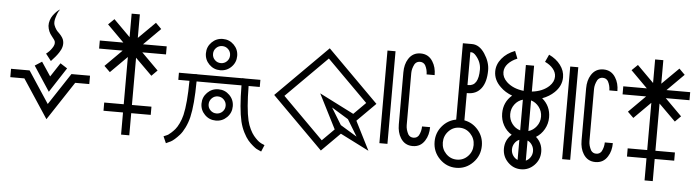

<svg xmlns="http://www.w3.org/2000/svg" viewBox="-49 -903 4497 1235"><g transform="rotate(5 2200.0 -285.5)"><path d="M270 -65 405 -270H525V-216H434L270 33L106 -216H15V-270H135ZM270 -243 329 -333 374 -304 270 -144 165 -304 210 -333ZM266 -342 231 -387Q253 -403 268 -426Q285 -450 280 -469Q278 -478 258 -502Q235 -529 231 -566Q230 -584 236 -602.5Q242 -621 251.5 -634Q261 -647 271 -657.5Q281 -668 289 -673L296 -678Q291 -671 285 -660Q279 -649 271 -621.5Q263 -594 269 -575Q272 -567 275.5 -560Q279 -553 283.5 -546.5Q288 -540 290 -538Q292 -536 299 -529Q306 -522 306 -522Q329 -498 333 -479Q342 -442 315 -402Q306 -388 293.5 -373Q281 -358 273 -350Z M810 -539 918 -646 955 -609 847 -501H1000V-449H847L955 -341L918 -304L810 -411V-106H936V-53H810V90H757V-53H631V-106H757V-411L650 -304L612 -341L720 -449H568V-501H720L612 -609L650 -646L757 -539V-691H810Z M1524 -339H1619V-293H1547Q1548 -148 1566 -71Q1573 -42 1585.5 -16.5Q1598 9 1610.5 24Q1623 39 1634.5 49.5Q1646 60 1654 64L1661 68L1682 77L1664 120L1642 110Q1639 109 1632.5 105.5Q1626 102 1609 88Q1592 74 1577 56.5Q1562 39 1546 7.5Q1530 -24 1521 -61Q1502 -142 1501 -293H1211Q1210 -142 1191 -61Q1182 -24 1166.5 7.5Q1151 39 1135 57Q1119 75 1104 88Q1089 101 1079 106L1070 110L1049 120L1030 77L1051 68Q1054 67 1059 64Q1064 61 1077 49.5Q1090 38 1102 24Q1114 10 1126.5 -16Q1139 -42 1146 -71Q1164 -148 1165 -293H1093V-339H1188L1211 -340V-339H1501V-340ZM1284.5 -225.5Q1314 -255 1356 -255Q1398 -255 1427.5 -225.5Q1457 -196 1457 -154Q1457 -112 1427.5 -82.5Q1398 -53 1356 -53Q1314 -53 1284.5 -82.5Q1255 -112 1255 -154Q1255 -196 1284.5 -225.5ZM1395 -192.5Q1379 -209 1356 -209Q1333 -209 1317 -192.5Q1301 -176 1301 -153.5Q1301 -131 1317 -115Q1333 -99 1356 -99Q1379 -99 1395 -115Q1411 -131 1411 -153.5Q1411 -176 1395 -192.5ZM1284.5 -550.5Q1314 -580 1356 -580Q1398 -580 1427.5 -550.5Q1457 -521 1457 -479Q1457 -437 1427.5 -407.5Q1398 -378 1356 -378Q1314 -378 1284.5 -407.5Q1255 -437 1255 -479Q1255 -521 1284.5 -550.5ZM1395 -518Q1379 -534 1356 -534Q1333 -534 1317 -518Q1301 -502 1301 -479Q1301 -456 1317 -440Q1333 -424 1356 -424Q1379 -424 1395 -440Q1411 -456 1411 -479Q1411 -502 1395 -518Z M2165 -39 2046 80 1716 -250 2046 -580 2376 -250 2257 -131 2351 55ZM2233 -173 2310 -250 2046 -514 1782 -250 2046 14 2123 -63 2010 -286ZM2160 -94 2267 -29 2202 -136 2094 -202Z M2417 -598H2469V0H2417ZM2733 -467H2681Q2681 -498 2666 -526Q2654 -544 2632 -544Q2610 -544 2598 -526Q2582 -496 2582 -467V-131Q2582 -102 2598 -72Q2610 -54 2632 -54Q2654 -54 2666 -72Q2681 -100 2681 -131H2733Q2733 -80 2710 -44Q2683 0 2631.5 0Q2580 0 2553 -44Q2531 -79 2531 -131V-467Q2531 -519 2553 -554Q2580 -598 2631.5 -598Q2683 -598 2710 -554Q2733 -518 2733 -467Z M2896 -194V-687H2955Q3003 -687 3038 -634Q3073 -581 3073 -528Q3073 -452 3042 -411Q3011 -370 2955 -370H2949V-194Q3003 -184 3039 -141Q3075 -98 3075 -41Q3075 24 3030 69.5Q2985 115 2922.5 115Q2860 115 2815 69.5Q2770 24 2770 -41Q2770 -98 2806 -141Q2842 -184 2896 -194ZM2993 32Q3022 2 3022 -40.5Q3022 -83 2993 -113.5Q2964 -144 2922.5 -144Q2881 -144 2852 -113.5Q2823 -83 2823 -40.5Q2823 2 2852 32Q2881 62 2922.5 62Q2964 62 2993 32ZM2949 -634V-422H2955Q3020 -422 3020 -528Q3020 -576 2986 -615Q2970 -634 2955 -634Z M3241 -379Q3195 -396 3165 -426Q3119 -469 3119 -525Q3119 -570 3150.5 -608.5Q3182 -647 3235 -667L3254 -619Q3217 -604 3194.5 -579.5Q3172 -555 3172 -525Q3172 -491 3201 -463Q3242 -424 3312 -416V-583H3365V-416Q3435 -424 3476 -463Q3505 -491 3505 -525Q3505 -552 3485.5 -575.5Q3466 -599 3433 -614L3455 -662Q3502 -640 3529.5 -603.5Q3557 -567 3557 -525Q3557 -469 3512 -426Q3481 -396 3435 -379Q3490 -333 3490 -260Q3490 -219 3470 -183.5Q3450 -148 3417 -128Q3459 -91 3459 -35Q3459 16 3423.5 52Q3388 88 3338.5 88Q3289 88 3253.5 52Q3218 16 3218 -35Q3218 -91 3260 -128Q3226 -148 3206.5 -183.5Q3187 -219 3187 -260Q3187 -333 3241 -379ZM3312 -100Q3293 -92 3281.5 -74Q3270 -56 3270 -34.5Q3270 -13 3281.5 4.5Q3293 22 3312 30ZM3365 -100V30Q3383 22 3394.5 4.5Q3406 -13 3406 -34.5Q3406 -56 3394.5 -74Q3383 -92 3365 -100ZM3312 -359Q3280 -350 3259.5 -322.5Q3239 -295 3239 -260Q3239 -225 3259.5 -197.5Q3280 -170 3312 -161ZM3365 -359V-161Q3396 -170 3417 -197.5Q3438 -225 3438 -260Q3438 -295 3417 -322.5Q3396 -350 3365 -359Z M3597 -598H3649V0H3597ZM3913 -467H3861Q3861 -498 3846 -526Q3834 -544 3812 -544Q3790 -544 3778 -526Q3762 -496 3762 -467V-131Q3762 -102 3778 -72Q3790 -54 3812 -54Q3834 -54 3846 -72Q3861 -100 3861 -131H3913Q3913 -80 3890 -44Q3863 0 3811.5 0Q3760 0 3733 -44Q3711 -79 3711 -131V-467Q3711 -519 3733 -554Q3760 -598 3811.5 -598Q3863 -598 3890 -554Q3913 -518 3913 -467Z M4190 -539 4298 -646 4335 -609 4227 -501H4380V-449H4227L4335 -341L4298 -304L4190 -411V-106H4316V-53H4190V90H4137V-53H4011V-106H4137V-411L4030 -304L3992 -341L4100 -449H3948V-501H4100L3992 -609L4030 -646L4137 -539V-691H4190Z"/></g></svg>

Font: Astronomicon
Style: Regular
Weight: 400
Version: Version 1.1